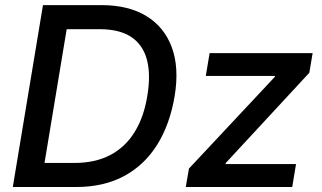

<svg xmlns="http://www.w3.org/2000/svg" viewBox="-20 -748 1289 768"><path d="M284.7 0H87.9L103.5 -96.2H276.9Q360.4 -96.2 420.7 -127.7Q481 -159.2 518.3 -219.5Q555.7 -279.8 569.3 -364.7Q583.5 -450.2 567.6 -509.5Q551.8 -568.8 504.9 -600.1Q458 -631.3 377.9 -631.3H188.5L204.6 -727.5H386.2Q493.7 -727.5 565.4 -683.8Q637.2 -640.1 667.2 -558.8Q697.3 -477.5 678.7 -364.3Q659.7 -250.5 608.6 -168.9Q557.6 -87.4 476.3 -43.7Q395 0 284.7 0ZM262.7 -727.5 142.1 0H31.2L151.9 -727.5ZM723.1 0 735.8 -73.7 1079.1 -440.4 1080.1 -444.3H803.2L818.4 -535.6H1230.5L1217.3 -457L882.8 -95.7L882.3 -91.8H1164.1L1148.9 0Z"/></svg>

Font: Inter 20pt Medium
Style: Italic
Weight: 500
Italic angle: -9.3988°
Version: Version 4.001;git-66647c0bb